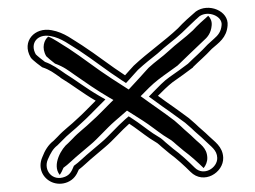

<svg xmlns="http://www.w3.org/2000/svg" viewBox="-20 -553 642 483"><path d="M125.1 -209.2 114.6 -198.7C101.6 -188.8 92.8 -174.6 86.5 -157.8C74.1 -129.5 88.5 -104 110.8 -94.6C122.4 -89.8 136.1 -89.2 149.3 -94.5C165.4 -101.1 172.6 -112.6 178.2 -126.3C183.1 -130 189.8 -135.6 196.3 -141.7C210.3 -154.9 227.4 -168.1 244.8 -183.4C263.8 -199.1 285.6 -224.9 305.1 -241.8C320.6 -231.9 340.5 -215.9 356.9 -204.8L375.8 -192.9C378.4 -190.9 382.8 -187.2 386.7 -183.5L406.2 -167.2C424.6 -153.8 444.4 -135.5 459.2 -120.7C492.4 -87.5 542.6 -118.6 541.5 -156.2C540.6 -184.7 518.4 -197.7 505.8 -210.3C493.8 -222.3 482.7 -230.4 471.6 -241.5L455.3 -255.7C452 -258.5 414.9 -285.1 414.9 -285.1C403 -293.2 390.8 -302.1 377.3 -312C387.3 -322.3 403.1 -337.6 414.2 -346.2C434 -359.9 448.2 -370.4 465.4 -383.3L465.8 -384.4C481.9 -400.4 495.2 -411 512.8 -430.1C529.9 -445.2 550.1 -457.7 552.5 -488.7C556.2 -525.8 504.3 -546.6 472.6 -524C460 -513.3 440.6 -496.1 427.7 -481.8C393.6 -449.6 353 -422 316.5 -387.9C307.5 -378.5 302.2 -371.8 294.6 -363.6C258.6 -386.8 223.2 -415.1 186.6 -438.9C164.7 -451.9 142 -471.4 110 -477C67.3 -485.3 33.7 -448.8 57.1 -408.6C60.6 -402.1 86.1 -383.8 86.1 -383.8C105.5 -377.6 115.6 -369.4 132.1 -357.9L132.3 -357.3C160.3 -340.6 188.3 -318.4 220.7 -299.7C205.8 -285.1 188.3 -266.4 174.6 -254.4C158.3 -238.4 140.1 -225.8 125.1 -209.2ZM144.6 -367.4C128.2 -378.9 111.6 -391 93.1 -397.3C87 -401.7 72.5 -413.4 70 -416.3C54.5 -443.7 73.8 -468.7 107.3 -462.2C134.8 -457.4 155.5 -440 178.7 -426.2C215.4 -402.1 249.5 -374.8 286.4 -351L297 -344.1L305.6 -353.4C313.5 -361.9 319.2 -369 327 -377.2C344 -393 360.7 -405.9 376.5 -418.5C397.4 -438.2 417.2 -451.3 438 -470.8C450.9 -483 470.3 -502.3 481.8 -512.1C503.8 -527.3 539.8 -512.3 537.5 -490C536.2 -473.4 528.3 -464.1 518.6 -455.7C513.8 -451.6 508.5 -446.3 502.3 -440.9C484.6 -421.6 470.6 -410.3 452.8 -392.6C438 -381.5 423.8 -371 405.7 -358.6C392.8 -349.7 376.9 -333.1 366.5 -322.4L354.5 -310L368.4 -299.9C381.9 -290 394.4 -280.9 406.3 -272.8C406.3 -272.8 443.6 -245.9 445.7 -244.2L461.4 -230.5C474.2 -217.8 484.1 -210.8 495.2 -199.7C510.8 -184.1 525.9 -175.9 526.5 -155.8C527.2 -130.5 492.4 -108.7 469.8 -131.3C454.7 -146.4 434 -165.4 415.4 -179L396.7 -194.7C390.8 -200.2 388.3 -202.3 384.4 -205.3L365.1 -217.4C349.9 -227.6 329.7 -243.9 313.1 -254.4L303.7 -260.4L295.2 -253.1C274.3 -234.9 252.8 -209.5 235.1 -194.9C217.7 -179.5 201 -166.7 186 -152.6C178.3 -145.3 172.3 -140.7 165.9 -135.9C160.3 -122.2 156.1 -113.5 143.7 -108.4C111.6 -95.4 88.7 -125.3 100.3 -151.8C107.3 -167.8 113.3 -178.9 124.5 -187.4L135.9 -198.8C149.5 -213.7 167.8 -226.8 184.8 -243.4C200.1 -256.9 216.7 -274.7 231.2 -289L245.2 -302.9L228.2 -312.7C199.4 -329.3 166.5 -354.1 144.6 -367.4ZM130.2 -113.1C133.7 -117.6 136.9 -124.3 139.7 -131C145.7 -135.4 151.6 -140.1 159.1 -147.2C174 -161.3 190.8 -174.2 208.2 -189.5C225.9 -204.1 247.5 -229.6 268.3 -247.7L299.5 -274.8L339.5 -249.4C356.7 -238.5 375.9 -222.9 391.6 -212.3L411 -200.1C414.8 -197.2 418.6 -194 423.6 -189.4L442.3 -173.7C459.9 -160.7 477.5 -144.8 492.3 -130.2C497.8 -136.9 501.8 -146.3 501.5 -156.1C500.7 -181.7 483.1 -190.2 468.3 -205C457.3 -216.1 446.6 -223.9 434.5 -235.9L418.9 -249.6C387.9 -273.3 364 -288.8 333.8 -311C346.5 -324.1 362.8 -340.9 378.3 -352.8C396.2 -366.6 410.4 -375.8 426.7 -388.1C447.7 -408.9 469.2 -428.6 491.4 -450.1C501.5 -458.8 510.9 -469.2 512.5 -489.2C513.5 -499.6 509.4 -507.8 503.8 -513.3C492 -503.1 475.8 -488.4 465.2 -476.6C444.6 -457.1 424.7 -443.9 403.8 -424.3C389.1 -410.4 370.4 -398 353.9 -382.6C345.8 -374.1 340.2 -367.2 332.3 -358.7L303.8 -327.8L260 -356C222.8 -380 187.7 -408.1 152.3 -431.2C134.3 -441.9 115.8 -455.5 101.4 -460.9C91.2 -452.7 83.8 -433.1 96.3 -411.6C97.6 -409.8 111.6 -398.1 118.4 -393C141.3 -384.7 152.8 -375.1 167.3 -365C193.7 -346.6 224.5 -325.1 254.2 -307.9L265.3 -301.5L258 -294.4C243.6 -280.1 226.3 -261.6 211.6 -248.8C194.7 -232.2 176.8 -219.6 162.7 -204.1L151.3 -192.7C135.3 -180.5 109.9 -138.5 130.2 -113.1Z"/></svg>

Font: HoneyBee
Style: Blur
Weight: 700
Foundry: Cannot Into Space Fonts
Version: Version 0.89